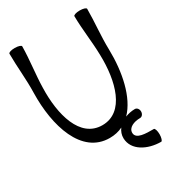

<svg xmlns="http://www.w3.org/2000/svg" viewBox="-248 -945 1189 1326"><g transform="rotate(-30 347.0 -282.5)"><path d="M593 -36C566 -36 539 -30 515 -21C611 -119 648 -302 644 -481C641 -588 654 -694 654 -800C653 -809 631 -816 603 -816C574 -816 552 -808 552 -800C553 -692 570 -586 572 -479C578 -271 522 -51 344 -51C166 -51 110 -271 116 -479C118 -586 135 -692 136 -800C136 -808 114 -816 85 -816C57 -816 35 -809 34 -800C34 -694 47 -588 44 -481C38 -221 120 51 344 51C383 51 418 43 448 28C433 48 423 73 424 101C427 198 531 251 638 251C646 251 654 228 654 200C654 172 646 149 638 149C573 149 497 149 495 99C494 56 544 36 593 36C609 36 622 20 622 0C622 -20 609 -36 593 -36Z"/></g></svg>

Font: Nupuram Medium
Style: Regular
Weight: 500
Designer: Santhosh Thottingal (santhosh.thottingal@gmail.com)
Foundry: SMC
Version: Version 1.000